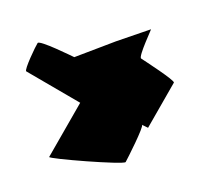

<svg xmlns="http://www.w3.org/2000/svg" viewBox="-71 -661 658 598"><g transform="rotate(-15 257.5 -362.0)"><path d="M39 -224C34 -219 258 -140 265 -147C272 -154 350 -241 344 -246L360 -232L474 -347C480 -352 402 -438 395 -446C388 -454 454 -531 448 -526L333 -518L195 -504C190 -508 104 -584 96 -576C88 -569 34 -506 39 -500L176 -362Z"/></g></svg>

Font: Ampere
Style: Regular
Weight: 400
Version: Version 1